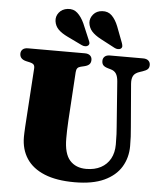

<svg xmlns="http://www.w3.org/2000/svg" viewBox="-62 -995 890 1068"><g transform="rotate(5 383.0 -461.0)"><path d="M601 -310 582.5 -559Q580.5 -587.5 570.5 -603Q560.5 -618.5 539.5 -624L525.5 -628Q506 -633.5 498 -642.2Q490 -651 490 -666.5Q490 -681.5 500.2 -690.8Q510.5 -700 529 -700H715Q734 -700 744.2 -690.8Q754.5 -681.5 754.5 -666.5Q754.5 -651 745.8 -642.8Q737 -634.5 718.5 -628.5L705 -624Q676 -615 667 -598.2Q658 -581.5 660 -554L680 -312.5Q682.5 -286 683.8 -260.5Q685 -235 685 -207.5Q685 -143 654 -91.5Q623 -40 558.8 -10.2Q494.5 19.5 394 19.5Q293 19.5 226 -8Q159 -35.5 125.5 -86.5Q92 -137.5 92 -207Q92 -215.5 92.5 -228.5Q93 -241.5 94.2 -264Q95.5 -286.5 98 -322.5L115.5 -590.5Q116.5 -605 110.8 -612.2Q105 -619.5 87.5 -623.5L67.5 -628Q32 -636.5 32 -666.5Q32 -681.5 42.2 -690.8Q52.5 -700 71.5 -700H389.5Q408.5 -700 418.8 -690.8Q429 -681.5 429 -666.5Q429 -651 420.5 -642Q412 -633 393.5 -628.5L372.5 -623.5Q360 -620.5 354.2 -613Q348.5 -605.5 347.5 -591L330.5 -319.5Q328.5 -289 328 -263Q327.5 -237 327.5 -219.5Q327.5 -134.5 360.8 -97.2Q394 -60 452.5 -60Q499.5 -60 533.8 -78.2Q568 -96.5 586.5 -130Q605 -163.5 605 -210Q605 -245.5 603.8 -267.8Q602.5 -290 601 -310ZM366 -865.5 403.5 -777Q408 -768 409.5 -760Q411 -752 404 -745Q398 -739.5 388 -739.2Q378 -739 368.5 -743.5L285.5 -783.5Q252 -799.5 233.5 -818Q215 -836.5 211 -864Q207.5 -890.5 224.5 -912Q241.5 -933.5 272 -937.5Q305 -941.5 327.2 -921.2Q349.5 -901 366 -865.5ZM555 -865.5 589 -776Q592.5 -766.5 593.2 -758.5Q594 -750.5 587.5 -744.5Q581 -739 570.5 -739.2Q560 -739.5 551 -744.5L470.5 -787Q437.5 -804.5 420 -824.2Q402.5 -844 399.5 -872Q398 -897.5 416 -918.8Q434 -940 465 -942Q498 -944.5 519.2 -923.2Q540.5 -902 555 -865.5Z"/></g></svg>

Font: Fraunces Black
Style: Regular
Weight: 900
Version: Version 1.000;[b76b70a41]